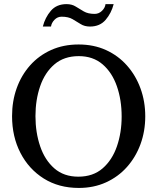

<svg xmlns="http://www.w3.org/2000/svg" viewBox="-20 -905 771 941"><path d="M537.1 -884.8Q525.9 -840.8 497.8 -807.9Q469.7 -774.9 420.9 -774.9Q394.5 -774.9 375.5 -786.9Q356.4 -798.8 335.7 -811Q314.9 -823.2 282.2 -823.2Q261.7 -823.2 247.1 -808.1Q232.4 -793 230 -774.9H189.9Q201.2 -819.3 229.2 -852.1Q257.3 -884.8 306.2 -884.8Q332.5 -884.8 351.3 -872.8Q370.1 -860.8 390.9 -848.9Q411.6 -836.9 443.8 -836.9Q464.4 -836.9 479.7 -851.8Q495.1 -866.7 497.1 -884.8ZM691.9 -335Q691.9 -262.2 668.7 -198.7Q645.5 -135.3 602.5 -86.9Q559.6 -38.6 499.5 -11.2Q439.5 16.1 366.2 16.1Q268.1 16.1 194.6 -30Q121.1 -76.2 80.1 -155.8Q39.1 -235.4 39.1 -335.9Q39.1 -409.2 61.8 -472.7Q84.5 -536.1 127.4 -584.5Q170.4 -632.8 230.5 -659.9Q290.5 -687 365.2 -687Q439.5 -687 499.5 -659.7Q559.6 -632.3 602.5 -583.7Q645.5 -535.2 668.7 -471.4Q691.9 -407.7 691.9 -335ZM576.2 -334Q576.2 -415.5 552.7 -482.7Q529.3 -549.8 482.7 -589.8Q436 -629.9 366.2 -629.9Q293.9 -629.9 246.8 -589.6Q199.7 -549.3 176.8 -482.4Q153.8 -415.5 153.8 -335.9Q153.8 -255.9 176.8 -188.2Q199.7 -120.6 246.3 -79.8Q293 -39.1 363.8 -39.1Q436 -39.1 482.9 -79.8Q529.8 -120.6 553 -187.7Q576.2 -254.9 576.2 -334Z"/></svg>

Font: Abyssinica SIL
Style: Regular
Weight: 400
Designer: Victor Gaultney and Lorna Evans
Foundry: SIL International
Version: Version 2.100